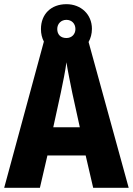

<svg xmlns="http://www.w3.org/2000/svg" viewBox="-20 -899 636 919"><path d="M426 0H596L404 -698C414 -716 420 -737 420 -761C420 -830 368 -879 298 -879C224 -879 176 -831 176 -760C176 -737 181 -717 190 -700L0 0H171L207 -155H390ZM298 -717C269 -717 254 -735 254 -760C254 -786 273 -804 298 -804C323 -804 341 -786 341 -760C341 -735 323 -717 298 -717ZM326 -454 362 -290H235L271 -455C281 -503 293 -561 298 -601C304 -561 317 -499 326 -454Z"/></svg>

Font: Noto Sans Myanmar UI Condensed ExtraBold
Style: Regular
Weight: 800
Width: 3
Designer: Monotype Design Team
Foundry: Monotype Imaging Inc.
Version: Version 2.103